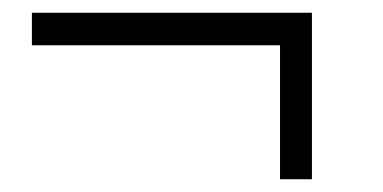

<svg xmlns="http://www.w3.org/2000/svg" viewBox="-20 -293 600 301"><path d="M419 -222H30V-273H469V-12H419Z"/></svg>

Font: Hanken Grotesk Light
Style: Regular
Weight: 300
Designer: Alfredo Marco Pradil
Foundry: Hanken Design Co.
Version: Version 3.014